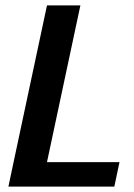

<svg xmlns="http://www.w3.org/2000/svg" viewBox="-20 -687 494 707"><path d="M11 0 30 -90 153 -667H276L153 -90H420L401 0Z"/></svg>

Font: Epunda Sans SemiBold
Style: Italic
Weight: 600
Italic angle: -12.0243°
Designer: Simon Atzbach
Foundry: typofactur
Version: Version 2.204; ttfautohint (v1.8.4.7-5d5b)